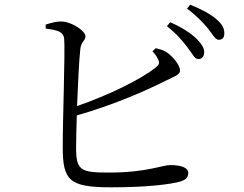

<svg xmlns="http://www.w3.org/2000/svg" viewBox="-20 -801 1040 820"><path d="M825 -549C840 -547 852 -559 852 -576C853 -595 842 -612 819 -636C794 -660 757 -684 707 -706L693 -689C734 -657 761 -625 781 -598C801 -573 810 -550 825 -549ZM914 -631C929 -631 938 -640 938 -657C939 -678 930 -697 904 -719C880 -740 842 -761 792 -781L779 -764C823 -731 845 -706 867 -681C888 -655 898 -632 914 -631ZM454 -1C610 -1 710 -14 751 -26C770 -32 784 -41 784 -62C784 -85 754 -96 707 -96C673 -96 605 -64 447 -64C327 -64 305 -71 305 -169C305 -195 306 -248 308 -308C473 -355 614 -419 685 -455C723 -474 749 -481 749 -500C749 -522 720 -558 693 -577C679 -586 665 -591 645 -595L631 -582C640 -573 649 -561 655 -548C663 -532 660 -524 643 -511C579 -461 445 -395 309 -348C313 -444 318 -549 323 -591C326 -623 345 -627 345 -646C345 -669 287 -707 246 -709C224 -711 198 -703 175 -696V-679C228 -672 250 -665 254 -637C259 -591 247 -261 248 -172C248 -31 275 -1 454 -1Z"/></svg>

Font: Source Han Serif CN
Style: Regular
Weight: 400
Designer: Ryoko NISHIZUKA 西塚涼子 (kana & ideographs); Frank Grießhammer (Latin, Greek & Cyrillic); Wenlong ZHANG 张文龙 (bopomofo); San
Foundry: Adobe
Version: Version 2.003;hotconv 1.1.1;makeotfexe 2.6.0